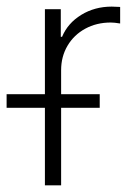

<svg xmlns="http://www.w3.org/2000/svg" viewBox="-59 -558 397 578"><path d="M76.2 -233.4H-39.1V-274.4H76.2V-530.3H124V-447.3H127.9Q145 -488.3 185.5 -513.2Q226.1 -538.1 277.3 -538.1L302.7 -537.1V-487.3Q285.2 -490.2 274.4 -490.2Q231.9 -490.2 197.8 -471.7Q163.6 -453.1 144.3 -420.4Q125 -387.7 125 -346.7V-274.4H241.2V-233.4H125V0H76.2Z"/></svg>

Font: Pretendard Std ExtraLight
Style: Regular
Weight: 200
Designer: Base glyphs from Inter by Rasmus Andersson; Hangeul glyphs from Noto Sans CJK(Source Han Sans) by Jang Soo-young and Kan
Foundry: Kil Hyung-jin
Version: Version 1.309